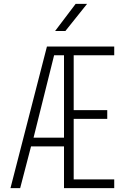

<svg xmlns="http://www.w3.org/2000/svg" viewBox="-20 -970 640 990"><path d="M264 -810H317L429 -950H370ZM34 0H84L140 -215H310V0H569V-45H360V-357H533V-402H360V-685H569V-730H222ZM153 -260 259 -685H310V-260Z"/></svg>

Font: JetBrains Mono Thin
Style: Regular
Weight: 100
Monospace: yes
Designer: Philipp Nurullin, Konstantin Bulenkov
Foundry: JetBrains
Version: Version 2.305